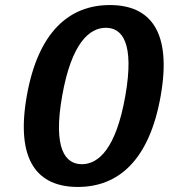

<svg xmlns="http://www.w3.org/2000/svg" viewBox="-20 -730 670 760"><path d="M476 -350C439 -140 369 -80 304 -80C239 -80 189 -140 226 -350C263 -560 334 -620 399 -620C464 -620 513 -560 476 -350ZM616 -350C661 -605 575 -710 415 -710C255 -710 131 -605 86 -350C41 -95 128 10 288 10C448 10 571 -95 616 -350Z"/></svg>

Font: Scada
Style: Bold Italic
Weight: 700
Designer: Jovanny Lemonad
Foundry: Jovanny Lemonad
Version: Version 3.005